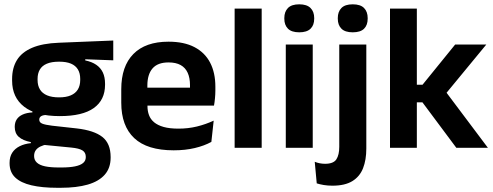

<svg xmlns="http://www.w3.org/2000/svg" viewBox="-20 -702 2343 912"><path d="M264 -150.5Q152.5 -150.5 95 -194.8Q37.5 -239 37.5 -319V-326.5Q37.5 -379.5 60.5 -416.8Q83.5 -454 132.5 -475Q181.5 -496 259.5 -499L518 -509.5V-415.5L385 -420.5V-415Q416.5 -408.5 437.2 -394.2Q458 -380 468.5 -357.8Q479 -335.5 479 -304V-299.5Q479 -227 425.5 -188.8Q372 -150.5 264 -150.5ZM258 93.5H272Q311 93.5 336.5 88.2Q362 83 374.8 72.2Q387.5 61.5 387.5 44.5V43Q387.5 22 371.2 12.2Q355 2.5 319 -1L175.5 -15L205 -16.5Q186.5 -13 172.2 -6.2Q158 0.5 150 11.5Q142 22.5 142 38.5V39.5Q142 58 155 70.2Q168 82.5 194 88Q220 93.5 258 93.5ZM269 190H251Q180 190 129.5 178.2Q79 166.5 52.2 141Q25.5 115.5 25.5 73.5V71.5Q25.5 43 38 23.5Q50.5 4 73.5 -7.5Q96.5 -19 126.5 -22V-27Q88.5 -34.5 69.2 -51.8Q50 -69 50 -99V-99.5Q50 -120.5 59.5 -135Q69 -149.5 87.8 -158Q106.5 -166.5 134 -168V-182.5L242.5 -155.5L207.5 -156.5Q184.5 -156 175.5 -150.2Q166.5 -144.5 166.5 -134V-133.5Q166.5 -120.5 180.5 -114.8Q194.5 -109 227 -105L344.5 -92Q427 -82.5 466.2 -51.5Q505.5 -20.5 505.5 44V46.5Q505.5 96 477.5 127.8Q449.5 159.5 396.8 174.8Q344 190 269 190ZM260.5 -239.5Q294 -239.5 316.2 -249Q338.5 -258.5 349.8 -277Q361 -295.5 361 -322V-327.5Q361 -354 350 -372.2Q339 -390.5 317 -399.8Q295 -409 261.5 -409H260Q224.5 -409 202 -399.2Q179.5 -389.5 169 -371.2Q158.5 -353 158.5 -327.5V-322Q158.5 -295.5 169.8 -277Q181 -258.5 203.8 -249Q226.5 -239.5 260.5 -239.5Z M805 12Q679 12 617.5 -46Q556 -104 556 -214V-278Q556 -387 613.5 -445.5Q671 -504 780.5 -504Q854.5 -504 904 -478Q953.5 -452 978.2 -404.2Q1003 -356.5 1003 -290V-272.5Q1003 -254.5 1001.2 -235.8Q999.5 -217 996.5 -200.5H880.5Q882 -228 882.2 -252.8Q882.5 -277.5 882.5 -297.5Q882.5 -332 871.5 -356.2Q860.5 -380.5 838 -393Q815.5 -405.5 780.5 -405.5Q729 -405.5 704.5 -377Q680 -348.5 680 -296V-250.5L680.5 -236V-197.5Q680.5 -174.5 687.8 -155Q695 -135.5 712 -121.2Q729 -107 757.2 -99Q785.5 -91 828 -91Q874 -91 915.8 -101.2Q957.5 -111.5 995 -129L984 -28Q950.5 -9.5 905.2 1.2Q860 12 805 12ZM970.5 -200.5H624V-285.5H970.5Z M1223 0H1094.5V-661H1223Z M1465.5 0H1337.5V-490.5H1465.5ZM1401.5 -548.5Q1365 -548.5 1347.8 -565.8Q1330.5 -583 1330.5 -613.5V-616Q1330.5 -646.5 1347.8 -664Q1365 -681.5 1401.5 -681.5Q1437.5 -681.5 1455 -664Q1472.5 -646.5 1472.5 -616V-613.5Q1472.5 -582.5 1455 -565.5Q1437.5 -548.5 1401.5 -548.5Z M1720 -83.5H1591.5V-490.5H1720ZM1655.5 -548.5Q1619 -548.5 1601.8 -565.8Q1584.5 -583 1584.5 -613.5V-616Q1584.5 -646.5 1601.8 -664Q1619 -681.5 1655.5 -681.5Q1692 -681.5 1709.2 -664Q1726.5 -646.5 1726.5 -616V-613.5Q1726.5 -582.5 1709.2 -565.5Q1692 -548.5 1655.5 -548.5ZM1559 180Q1537 180 1517.8 176.8Q1498.5 173.5 1484.5 169L1475 66.5Q1486 71 1498.5 73.5Q1511 76 1524 76Q1564 76 1577.8 54.8Q1591.5 33.5 1591.5 -4.5V-120H1720V3.5Q1720 57.5 1704.5 97Q1689 136.5 1653.8 158.2Q1618.5 180 1559 180Z M2297.5 0H2147.5L1986.5 -216H1943V-299.5H1987L2142 -490.5H2290L2091 -249V-275ZM1960 0H1832.5V-661H1960Z"/></svg>

Font: Anek Kannada SemiBold
Style: Regular
Weight: 600
Version: Version 1.003